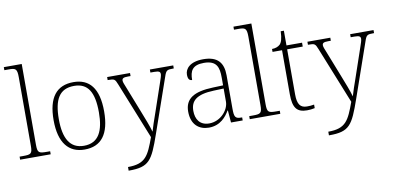

<svg xmlns="http://www.w3.org/2000/svg" viewBox="-87 -1036 3179 1553"><g transform="rotate(-10 1502.5 -260.0)"><path d="M8 0H259V-25H233C166 -25 155 -30 155 -98V-760H8V-735H43C99 -735 113 -730 113 -659V-98C113 -30 102 -25 35 -25H8Z M537 10C673 10 745 -79 745 -267C745 -458 671 -543 541 -543C402 -543 330 -454 330 -267C330 -79 408 10 537 10ZM537 -21C422 -21 373 -111 373 -267C373 -430 420 -512 541 -512C653 -512 702 -434 702 -267C702 -116 659 -21 537 -21Z M857 210V240H860C1026 240 1053 194 1125 -12L1280 -457C1297 -508 1304 -511 1357 -511H1360V-536H1168V-511H1199C1240 -511 1249 -503 1249 -484C1249 -472 1241 -447 1231 -419L1149 -179C1129 -122 1114 -79 1102 -37C1091 -80 1060 -157 1037 -216L962 -407C943 -455 935 -472 935 -485C935 -503 944 -511 984 -511H1005V-536H817V-511H820C872 -511 877 -508 895 -462L1082 4C1029 149 1002 210 857 210Z M1558 10C1653 10 1702 -54 1729 -100H1732L1740 0H1836V-25H1830C1778 -25 1771 -40 1771 -111V-383C1771 -485 1725 -543 1607 -543C1496 -543 1456 -490 1456 -443C1456 -408 1467 -393 1490 -393C1490 -467 1512 -513 1607 -513C1713 -513 1729 -454 1729 -371V-307L1646 -304C1487 -299 1414 -252 1414 -147C1414 -39 1477 10 1558 10ZM1566 -23C1488 -23 1456 -78 1456 -145C1456 -225 1501 -273 1648 -278L1729 -281V-174C1729 -104 1659 -23 1566 -23Z M1894 0H2145V-25H2119C2052 -25 2041 -30 2041 -98V-760H1894V-735H1929C1985 -735 1999 -730 1999 -659V-98C1999 -30 1988 -25 1921 -25H1894Z M2363 10C2384 10 2407 8 2427 3V-26C2406 -22 2390 -21 2368 -21C2314 -21 2290 -52 2290 -134V-504H2418V-536H2290V-657H2264C2262 -595 2251 -566 2236 -551C2221 -537 2198 -528 2170 -528V-504H2248V-142C2248 -30 2281 10 2363 10Z M2502 210V240H2505C2671 240 2698 194 2770 -12L2925 -457C2942 -508 2949 -511 3002 -511H3005V-536H2813V-511H2844C2885 -511 2894 -503 2894 -484C2894 -472 2886 -447 2876 -419L2794 -179C2774 -122 2759 -79 2747 -37C2736 -80 2705 -157 2682 -216L2607 -407C2588 -455 2580 -472 2580 -485C2580 -503 2589 -511 2629 -511H2650V-536H2462V-511H2465C2517 -511 2522 -508 2540 -462L2727 4C2674 149 2647 210 2502 210Z"/></g></svg>

Font: Noto Serif Ethiopic ExtraLight
Style: Regular
Weight: 200
Designer: Monotype Design Team
Foundry: Monotype Imaging Inc.
Version: Version 2.102